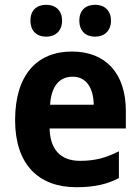

<svg xmlns="http://www.w3.org/2000/svg" viewBox="-20 -771 586 801"><path d="M107 -685C107 -640 135 -618 173 -618C210 -618 239 -641 239 -685C239 -729 210 -751 173 -751C135 -751 107 -730 107 -685ZM311 -685C311 -641 338 -618 377 -618C414 -618 443 -641 443 -685C443 -729 414 -751 377 -751C339 -751 311 -730 311 -685ZM280 -556C134 -556 43 -458 43 -270C43 -86 140 10 298 10C374 10 426 -2 476 -28V-140C422 -112 375 -100 314 -100C232 -100 189 -148 187 -235H505V-308C505 -465 421 -556 280 -556ZM283 -451C341 -451 370 -403 371 -334H189C194 -413 229 -451 283 -451Z"/></svg>

Font: Noto Sans Myanmar UI SemiCondensed
Style: Bold
Weight: 700
Width: 4
Designer: Monotype Design Team
Foundry: Monotype Imaging Inc.
Version: Version 2.103